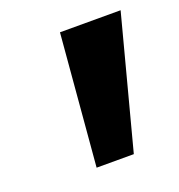

<svg xmlns="http://www.w3.org/2000/svg" viewBox="-77 -776 451 485"><g transform="rotate(-20 148.5 -533.5)"><path d="M104 -357 134 -710H297L204 -357Z"/></g></svg>

Font: Livvic
Style: Bold Italic
Weight: 700
Italic angle: -10°
Designer: Jacques Le Bailly, Baron von Fonthausen
Version: Version 1.001; ttfautohint (v1.8.2)